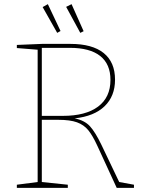

<svg xmlns="http://www.w3.org/2000/svg" viewBox="-20 -903 688 923"><path d="M553 -28 624 -15V0H541L448 -202Q425 -252 404 -277.5Q383 -303 350 -315Q317 -327 260 -327H181V-28L306 -15V0H61V-15L161 -28V-664L61 -672V-687L182 -692H318Q424 -692 478.5 -648Q533 -604 533 -520Q533 -441 483 -392.5Q433 -344 339 -334Q387 -324 412.5 -296Q438 -268 467 -208ZM181 -346H282Q392 -346 451.5 -390.5Q511 -435 511 -519Q511 -595 461.5 -634Q412 -673 316 -673H181ZM271 -754 255 -745 185 -869 210 -883ZM382 -753 366 -745 298 -870 324 -883Z"/></svg>

Font: Bitter Pro Thin
Style: Regular
Weight: 250
Designer: Sol Matas, and Bitter project Authors
Foundry: Sol Matas
Version: Version 1.010